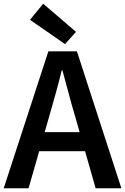

<svg xmlns="http://www.w3.org/2000/svg" viewBox="-22 -1016 675 1036"><path d="M-2 0 239 -739H393L633 0H494L382 -393Q364 -452 348 -514Q332 -576 315 -636H311Q296 -575 279 -513.5Q262 -452 245 -393L132 0ZM140 -200V-303H489V-200ZM329 -778 140 -909 211 -996 388 -844Z"/></svg>

Font: Noto Sans JP SemiBold
Style: Regular
Weight: 600
Designer: Ryoko NISHIZUKA  (kana, bopomofo & ideographs); Paul D. Hunt (Latin, Greek & Cyrillic); Sandoll Communications , Soo-you
Foundry: Adobe
Version: Version 2.004-H2;hotconv 1.0.118;makeotfexe 2.5.65603